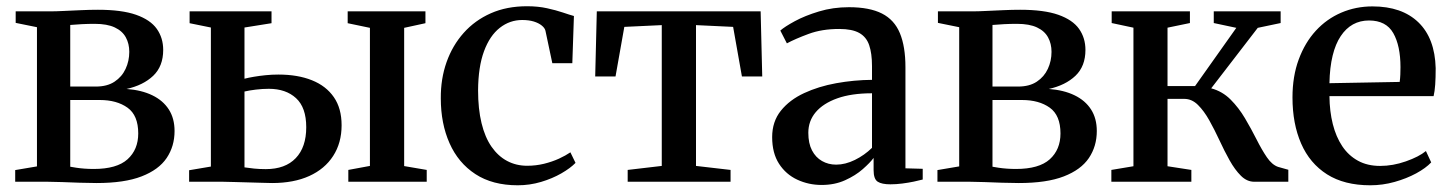

<svg xmlns="http://www.w3.org/2000/svg" viewBox="-20 -568 4531 600"><path d="M281.5 4Q257.5 4 229 3Q200.5 2 174.2 1Q148 0 130.5 0H27.5V-36.5L95.5 -48V-483L29 -496.5V-532.5H136.5Q154.5 -532.5 179.8 -533.8Q205 -535 233 -536.2Q261 -537.5 286 -537.5Q360.5 -537.5 405.2 -521.8Q450 -506 470 -477.8Q490 -449.5 490 -412Q490 -361 458.8 -331.2Q427.5 -301.5 375.5 -290Q422.5 -286.5 456 -270.2Q489.5 -254 507.5 -226Q525.5 -198 525.5 -158.5Q525.5 -111 500.8 -74.2Q476 -37.5 422.5 -16.8Q369 4 281.5 4ZM273 -40Q345 -40 378.5 -70.2Q412 -100.5 412 -151Q412 -207.5 378.5 -231.5Q345 -255.5 291.5 -255.5H199.5V-47Q207 -45.5 218.8 -43.8Q230.5 -42 244.5 -41Q258.5 -40 273 -40ZM199.5 -297.5H279.5Q315 -297.5 338 -312.8Q361 -328 372.5 -352.8Q384 -377.5 384 -406Q384 -431.5 373.2 -451.2Q362.5 -471 338.8 -482.2Q315 -493.5 276 -493.5Q255.5 -493.5 235.8 -492.5Q216 -491.5 199.5 -490Z M1068.5 0V-37L1136 -49.5V-481L1066.5 -495.5V-532.5H1309.5V-495.5L1243 -481V-49L1313.5 -37V0ZM571 0V-36L639 -47.5V-482L572.5 -495.5V-532.5H828.5V-495.5L744 -482V-322Q757.5 -325.5 774 -328.2Q790.5 -331 810 -333Q829.5 -335 850 -335Q910.5 -335 954.8 -317.2Q999 -299.5 1023.2 -264.5Q1047.5 -229.5 1047.5 -176.5Q1047.5 -121.5 1021.2 -80.8Q995 -40 946.5 -18Q898 4 830.5 4Q818 4 797.8 3.2Q777.5 2.5 755 2Q732.5 1.5 712 0.8Q691.5 0 678 0ZM810.5 -39.5Q871.5 -39.5 904.2 -73.8Q937 -108 937 -170.5Q937 -232 905.2 -261.2Q873.5 -290.5 820 -290.5Q800 -290.5 779.5 -288Q759 -285.5 744 -282V-45Q756.5 -43 774 -41.2Q791.5 -39.5 810.5 -39.5Z M1598 11Q1519 11 1465.5 -24Q1412 -59 1384.8 -120.5Q1357.5 -182 1357.5 -260.5Q1357 -321.5 1375.5 -373.8Q1394 -426 1429 -465.2Q1464 -504.5 1513.8 -526.5Q1563.5 -548.5 1627 -548.5Q1661.5 -548.5 1689.8 -542.2Q1718 -536 1739.2 -528.8Q1760.5 -521.5 1773.5 -518L1768.5 -370.5H1706L1684.5 -472Q1682.5 -480.5 1673 -488.2Q1663.5 -496 1648 -500.8Q1632.5 -505.5 1612 -505.5Q1573 -505.5 1541.8 -481Q1510.5 -456.5 1492.5 -407.8Q1474.5 -359 1474 -286Q1474 -227.5 1484.8 -183.2Q1495.5 -139 1516 -109.5Q1536.5 -80 1564.8 -65Q1593 -50 1627.5 -50Q1654.5 -50 1680 -56.2Q1705.5 -62.5 1726.8 -72.2Q1748 -82 1762.5 -92L1778.5 -59Q1762.5 -42.5 1734.2 -26.2Q1706 -10 1670.8 0.5Q1635.5 11 1598 11Z M1941.5 0V-37L2048 -49.5V-489.5L1931 -484L1903.5 -329H1840L1845 -532.5H2357L2362 -329H2298.5L2271 -484L2155 -489.5V-49.5L2263 -37V0Z M2547.5 10Q2507 10 2471.5 -6.5Q2436 -23 2414.5 -56.2Q2393 -89.5 2393 -139.5Q2393 -188 2420.2 -222Q2447.5 -256 2492.8 -277Q2538 -298 2593.2 -308Q2648.5 -318 2705 -318.5V-361.5Q2705 -401 2696.2 -426.8Q2687.5 -452.5 2665.2 -465Q2643 -477.5 2602.5 -477.5Q2548.5 -477.5 2506.8 -462Q2465 -446.5 2439 -432.5L2418.5 -472.5Q2432 -484.5 2463.8 -501.8Q2495.5 -519 2539.2 -532.2Q2583 -545.5 2633 -545.5Q2697 -545.5 2736 -525.8Q2775 -506 2792.2 -464.2Q2809.5 -422.5 2809.5 -358V-42L2863.5 -40.5V-7Q2852.5 -4 2835.8 -0.5Q2819 3 2799.8 5.5Q2780.5 8 2762.5 8Q2735.5 8 2722.8 -0.2Q2710 -8.5 2710 -36.5V-74.5Q2699 -59.5 2676.2 -39.5Q2653.5 -19.5 2621 -4.8Q2588.5 10 2547.5 10ZM2593 -53.5Q2621.5 -53.5 2651.5 -68.2Q2681.5 -83 2705 -106V-276.5Q2641 -276.5 2596.8 -260.8Q2552.5 -245 2529.2 -217.5Q2506 -190 2506 -153Q2506 -120 2517.5 -98Q2529 -76 2548.8 -64.8Q2568.5 -53.5 2593 -53.5Z M3163.5 4Q3139.5 4 3111 3Q3082.5 2 3056.2 1Q3030 0 3012.5 0H2909.5V-36.5L2977.5 -48V-483L2911 -496.5V-532.5H3018.5Q3036.5 -532.5 3061.8 -533.8Q3087 -535 3115 -536.2Q3143 -537.5 3168 -537.5Q3242.5 -537.5 3287.2 -521.8Q3332 -506 3352 -477.8Q3372 -449.5 3372 -412Q3372 -361 3340.8 -331.2Q3309.5 -301.5 3257.5 -290Q3304.5 -286.5 3338 -270.2Q3371.5 -254 3389.5 -226Q3407.5 -198 3407.5 -158.5Q3407.5 -111 3382.8 -74.2Q3358 -37.5 3304.5 -16.8Q3251 4 3163.5 4ZM3155 -40Q3227 -40 3260.5 -70.2Q3294 -100.5 3294 -151Q3294 -207.5 3260.5 -231.5Q3227 -255.5 3173.5 -255.5H3081.5V-47Q3089 -45.5 3100.8 -43.8Q3112.5 -42 3126.5 -41Q3140.5 -40 3155 -40ZM3081.5 -297.5H3161.5Q3197 -297.5 3220 -312.8Q3243 -328 3254.5 -352.8Q3266 -377.5 3266 -406Q3266 -431.5 3255.2 -451.2Q3244.5 -471 3220.8 -482.2Q3197 -493.5 3158 -493.5Q3137.5 -493.5 3117.8 -492.5Q3098 -491.5 3081.5 -490Z M3453 0V-37L3522 -48.5V-481.5L3454 -496V-532.5H3698.5V-496L3628.5 -481.5V-299H3714.5L3843.5 -481L3773 -496V-532.5H3982V-496L3910.5 -481L3765 -292Q3800 -282.5 3825.5 -257Q3851 -231.5 3870.5 -198.5Q3890 -165.5 3906.5 -132.8Q3923 -100 3939 -76.5Q3955 -53 3974 -46.5L4006 -37.5V0H3900Q3876.5 0 3857.8 -18.8Q3839 -37.5 3822.5 -67Q3806 -96.5 3790.8 -129.5Q3775.5 -162.5 3759 -192Q3742.5 -221.5 3723.5 -240.2Q3704.5 -259 3681 -259H3628.5V-48.5L3703 -37V0Z M4262 11Q4181 11 4127 -23.2Q4073 -57.5 4046 -119.5Q4019 -181.5 4019 -263.5Q4019 -329.5 4038.5 -382.2Q4058 -435 4092 -472Q4126 -509 4171.5 -528.5Q4217 -548 4269 -548Q4361 -548 4412.5 -498.2Q4464 -448.5 4466.5 -355Q4466.5 -324.5 4465 -303.5Q4463.5 -282.5 4460 -267.5H4134.5Q4135 -220 4145 -180.2Q4155 -140.5 4174.5 -111.2Q4194 -82 4223.5 -65.8Q4253 -49.5 4293 -49.5Q4333 -49.5 4373.5 -63.8Q4414 -78 4436 -96L4452.5 -60.5Q4435.5 -42.5 4405.5 -26.2Q4375.5 -10 4338.2 0.5Q4301 11 4262 11ZM4134.5 -308 4354 -312Q4355.5 -322.5 4356 -334.8Q4356.5 -347 4356.5 -358Q4356.5 -425 4334 -464.5Q4311.5 -504 4258 -504Q4230.5 -504 4208.2 -491.8Q4186 -479.5 4169.8 -455.2Q4153.5 -431 4144.5 -394.2Q4135.5 -357.5 4134.5 -308Z"/></svg>

Font: Merriweather 72pt Medium
Style: Regular
Weight: 500
Version: Version 2.100